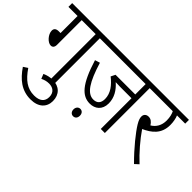

<svg xmlns="http://www.w3.org/2000/svg" viewBox="-122 -1049 1737 1737"><g transform="rotate(45 747.0 -180.5)"><path d="M170 -574H349V0H402V-574H501V-622H0V-574H117V-356H95C58 -356 45 -339 45 -315C45 -269 94 -213 134 -213C156 -213 170 -228 170 -258Z M269 15 287 60C313 47 338 40 368 40C412 40 455 63 455 125C455 181 419 213 347 213C258 213 197 166 134 74L92 101C157 196 233 261 349 261C450 261 504 206 504 128C504 45 451 -7 367 -7C332 -7 299 1 269 15Z M1040 -574H1140V-622H487V-574H988V-441H736L715 -399C777 -351 824 -291 824 -219C824 -166 798 -140 751 -140C674 -140 617 -228 559 -418L511 -403C584 -166 657 -91 755 -91C821 -91 876 -131 876 -214C876 -287 839 -347 784 -395C800 -394 820 -393 842 -393H988V0H1040ZM688 49C688 78 706 96 729 96C753 96 770 79 770 49C770 21 754 2 729 2C706 2 688 21 688 49Z M1462 -22C1387 -91 1307 -184 1253 -264C1335 -301 1408 -355 1408 -470C1408 -510 1400 -549 1389 -574H1494V-622H1126V-574H1335C1346 -553 1356 -519 1356 -476C1356 -413 1329 -368 1283 -340C1264 -370 1244 -385 1216 -385C1185 -385 1168 -365 1168 -340C1168 -319 1174 -299 1195 -264C1232 -203 1321 -91 1425 12Z"/></g></svg>

Font: Noto Sans SemiCondensed Light
Style: Regular
Weight: 300
Width: 4
Designer: Monotype Design Team
Foundry: Monotype Imaging Inc.
Version: Version 2.013